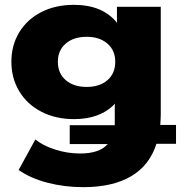

<svg xmlns="http://www.w3.org/2000/svg" viewBox="-20 -570 758 793"><path d="M707 24H626Q598 113 521.5 158Q445 203 324 203Q246 203 175.5 184.5Q105 166 57 132L126 6Q158 32 208.5 48Q259 64 311 64Q391 64 425 25H268V-53H454V-67V-131L455 -142Q395 -78 286 -78Q210 -78 151 -108.5Q92 -139 59.5 -193Q27 -247 27 -315Q27 -383 59.5 -436.5Q92 -490 150.5 -520Q209 -550 285 -550Q404 -550 463 -476V-542H644V-99Q644 -82 642 -54H707ZM456 -315Q456 -362 423.5 -390Q391 -418 338 -418Q284 -418 251.5 -390Q219 -362 219 -315Q219 -267 251.5 -239Q284 -211 338 -211Q392 -211 424 -239Q456 -267 456 -315Z"/></svg>

Font: Montserrat Alternates ExtraBold
Style: Regular
Weight: 800
Designer: Julieta Ulanovsky
Foundry: Julieta Ulanovsky
Version: Version 7.200